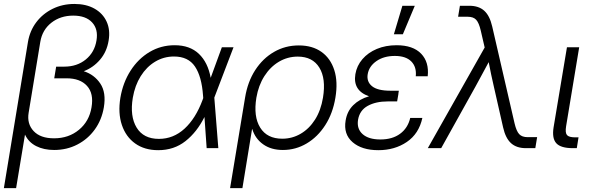

<svg xmlns="http://www.w3.org/2000/svg" viewBox="-33 -757 3023 981"><path d="M-13.2 204.1 109.9 -543Q119.6 -600.1 152.6 -643.6Q185.5 -687 235.8 -711.9Q286.1 -736.8 347.2 -736.8Q407.2 -736.8 449.7 -712.9Q492.2 -689 511.7 -646.7Q531.2 -604.5 522 -549.8Q512.7 -492.2 478 -451.9Q443.4 -411.6 395 -393.1Q448.7 -376 479.5 -330.1Q510.3 -284.2 497.6 -208.5Q486.8 -144.5 451.4 -95.5Q416 -46.4 362.3 -18.6Q308.6 9.3 243.7 9.3Q190.9 9.3 151.9 -10.5Q112.8 -30.3 94.7 -69.3L49.3 204.1ZM243.2 -50.3Q317.9 -50.3 370.4 -93.8Q422.9 -137.2 434.6 -208.5Q446.8 -279.3 411.6 -318.1Q376.5 -356.9 307.6 -356.9H244.1L253.9 -416.5H295.4Q360.4 -416.5 405.3 -453.1Q450.2 -489.7 460 -550.3Q469.7 -607.9 437.5 -642.6Q405.3 -677.2 341.3 -677.2Q275.9 -677.2 229.5 -640.9Q183.1 -604.5 172.9 -543L113.3 -180.7Q104 -124.5 138.7 -87.4Q173.3 -50.3 243.2 -50.3Z M775.4 10.3Q705.6 10.3 657.7 -23.9Q609.9 -58.1 589.6 -118.7Q569.3 -179.2 582 -257.3Q595.2 -335.4 634.3 -396.2Q673.3 -457 731.4 -491.5Q789.6 -525.9 859.4 -525.9Q937 -525.9 983.2 -481.9Q1029.3 -438 1043.5 -359.4L1100.6 -515.6H1160.2L1062 -258.3L1082.5 0H1022.9L1011.7 -159.2Q973.1 -82 914.6 -35.9Q856 10.3 775.4 10.3ZM1005.4 -255.9 1004.4 -268.6Q997.6 -366.2 963.1 -417.2Q928.7 -468.3 856 -468.3Q803.7 -468.3 759.8 -441.9Q715.8 -415.5 686 -367.9Q656.2 -320.3 645.5 -257.3Q629.9 -163.1 665 -105.2Q700.2 -47.4 778.8 -47.4Q853 -47.4 909.9 -99.6Q966.8 -151.9 1001.5 -245.1Z M1142.6 204.1 1219.2 -258.3Q1232.4 -339.4 1271.2 -399.2Q1310.1 -459 1367.4 -491.9Q1424.8 -524.9 1493.7 -524.9Q1563 -524.9 1609.4 -491.9Q1655.8 -459 1675 -398.9Q1694.3 -338.9 1680.7 -257.8Q1667.5 -177.7 1628.9 -117.7Q1590.3 -57.6 1534.2 -24.2Q1478 9.3 1412.1 9.3Q1352.5 9.3 1311.8 -19.5Q1271 -48.3 1255.9 -97.7H1254.9L1205.6 204.1ZM1409.2 -48.3Q1460 -48.3 1503.4 -73.7Q1546.9 -99.1 1576.7 -146Q1606.4 -192.9 1617.2 -257.8Q1633.3 -355.5 1598.6 -411.6Q1564 -467.8 1488.3 -467.8Q1436.5 -467.8 1392.3 -441.7Q1348.1 -415.5 1317.9 -368.2Q1287.6 -320.8 1276.9 -257.8Q1261.2 -161.6 1296.4 -105Q1331.5 -48.3 1409.2 -48.3Z M1899.9 10.3Q1815.9 10.3 1768.6 -30.5Q1721.2 -71.3 1732.9 -141.1Q1740.7 -189 1772 -219.7Q1803.2 -250.5 1852.5 -265.1Q1769 -293.9 1782.7 -377.9Q1790 -421.4 1818.8 -454.8Q1847.7 -488.3 1892.6 -507.1Q1937.5 -525.9 1993.2 -525.9Q2077.1 -525.9 2118.7 -482.7Q2160.2 -439.5 2152.3 -367.2H2091.3Q2096.2 -415 2068.4 -443.1Q2040.5 -471.2 1984.4 -471.2Q1928.2 -471.2 1890.4 -444.8Q1852.5 -418.5 1845.7 -377.9Q1839.4 -339.8 1867.7 -316.7Q1896 -293.5 1961.9 -293.5H2004.9L2002.4 -278.8H2002.9L1996.1 -238.8H1947.8Q1887.2 -238.8 1845.9 -216.1Q1804.7 -193.4 1796.4 -145Q1789.1 -99.1 1819.6 -71.8Q1850.1 -44.4 1910.6 -44.4Q1971.7 -44.4 2011.2 -73.5Q2050.8 -102.5 2063 -154.3H2125Q2107.4 -73.7 2045.7 -31.7Q1983.9 10.3 1899.9 10.3ZM1979.5 -582 2022.9 -727.5H2086.4L2025.4 -582Z M2152.8 0 2443.4 -514.2 2423.3 -601.1Q2414.1 -640.6 2399.9 -656Q2385.7 -671.4 2356.9 -671.4H2307.6L2316.9 -727.5H2365.2Q2413.1 -727.5 2441.2 -702.1Q2469.2 -676.8 2481.9 -621.6L2596.2 -126.5Q2605.5 -86.9 2619.9 -71.5Q2634.3 -56.2 2663.1 -56.2H2711.4L2702.1 0H2654.3Q2606 0 2577.9 -25.6Q2549.8 -51.3 2537.6 -106L2490.2 -314.9Q2482.9 -346.2 2476.3 -377.4Q2469.7 -408.7 2463.9 -439.5Q2447.3 -408.7 2430.4 -377.4Q2413.6 -346.2 2396.5 -314.9L2221.2 0Z M2894.5 0Q2832.5 0 2809.6 -24.9Q2786.6 -49.8 2795.4 -106L2863.8 -515.6H2926.3L2859.4 -111.8Q2854 -78.6 2864 -66.9Q2874 -55.2 2906.2 -55.2H2922.9L2914.1 0Z"/></svg>

Font: Inter Display Light
Style: Italic
Weight: 300
Italic angle: -9.39999°
Designer: Rasmus Andersson
Foundry: rsms
Version: Version 4.000;git-a52131595